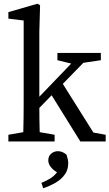

<svg xmlns="http://www.w3.org/2000/svg" viewBox="-20 -759 587 1030"><path d="M25 0V-36L105 -50Q106 -90 106.5 -130.5Q107 -171 107 -210V-649L25 -659V-694L181 -739L195 -731L191 -589V-240L362 -418L288 -436V-475H521V-436L427 -422L317 -309L481 -48L547 -36V0H411L257 -248L191 -180Q191 -148 191.5 -115Q192 -82 193 -50L273 -36V0ZM346 118Q346 152 327 178Q308 204 277.5 221.5Q247 239 212 251L202 222Q229 211 249.5 198.5Q270 186 286 165Q266 154 252.5 137Q239 120 239 101Q239 79 254.5 65.5Q270 52 291 52Q315 52 337 71Q342 87 344 97Q346 107 346 118Z"/></svg>

Font: Source Serif Pro
Style: Regular
Weight: 400
Designer: Frank Grießhammer
Foundry: Adobe Systems Incorporated
Version: Version 3.001;hotconv 1.0.111;makeotfexe 2.5.65597